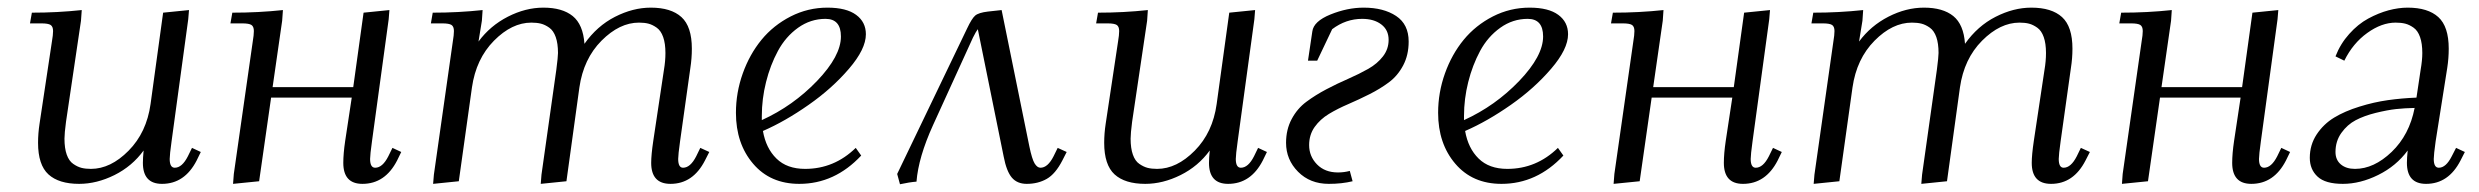

<svg xmlns="http://www.w3.org/2000/svg" viewBox="-20 -472 6457 500"><path d="M58.1 -411.1 63 -439Q129.9 -439 192.9 -445.8L190.9 -418L151.9 -154.8Q147.9 -124.5 147.9 -110.8Q147.9 -85.9 153.8 -69.3Q159.7 -52.7 170.7 -45.2Q181.6 -37.6 192.1 -34.9Q202.6 -32.2 216.8 -32.2Q268.1 -32.2 314.9 -79.6Q361.8 -127 372.1 -201.2L404.8 -439L472.2 -445.8L470.2 -421.9L426.8 -104Q421.9 -68.8 421.9 -58.1Q421.9 -35.2 435.1 -35.2Q454.1 -35.2 469.2 -64.9L480 -86.9L502.9 -76.2L492.2 -54.2Q460.9 6.8 401.9 6.8Q352.1 6.8 352.1 -47.9Q352.1 -60.5 354 -80.1Q324.2 -39.1 278.1 -16.1Q231.9 6.8 186 6.8Q133.3 6.8 106.2 -17.8Q79.1 -42.5 79.1 -100.1Q79.1 -124.5 83 -149.9L115.2 -363.8Q118.2 -380.9 118.2 -391.1Q118.2 -402.8 111.8 -407Q105.5 -411.1 87.9 -411.1Z M580.1 -411.1 585 -439Q653.8 -439 716.8 -445.8L714.8 -418L689.9 -245.1H899.9L926.8 -439L994.1 -445.8L992.2 -421.9L948.7 -104Q943.8 -68.8 943.8 -58.1Q943.8 -35.2 957 -35.2Q976.1 -35.2 991.2 -64.9L1002 -86.9L1024.9 -76.2L1014.2 -54.2Q982.9 6.8 923.8 6.8Q874 6.8 874 -47.9Q874 -71.8 878.9 -105L896 -217.8H686L654.8 0L586.9 6.8L588.9 -19L638.2 -363.8Q641.1 -380.9 641.1 -391.1Q641.1 -402.8 634.8 -407Q628.4 -411.1 610.8 -411.1Z M1102.1 -411.1 1106.9 -439Q1173.8 -439 1236.8 -445.8L1234.9 -418L1226.1 -363.8Q1256.3 -404.8 1302.5 -428.5Q1348.6 -452.1 1395 -452.1Q1444.3 -452.1 1471.4 -430.2Q1498.5 -408.2 1502 -357.9Q1534.7 -404.3 1581.5 -428.2Q1628.4 -452.1 1674.8 -452.1Q1727.5 -452.1 1754.6 -427.5Q1781.7 -402.8 1781.7 -345.2Q1781.7 -320.3 1777.8 -294.9L1751 -104Q1746.1 -68.8 1746.1 -58.1Q1746.1 -35.2 1758.8 -35.2Q1777.8 -35.2 1793 -64.9L1803.7 -86.9L1827.1 -76.2L1815.9 -54.2Q1784.7 6.8 1726.1 6.8Q1675.8 6.8 1675.8 -47.9Q1675.8 -68.4 1681.2 -105L1709 -290Q1712.9 -313 1712.9 -334Q1712.9 -358.9 1707 -375.5Q1701.2 -392.1 1690.2 -399.9Q1679.2 -407.7 1668.7 -410.4Q1658.2 -413.1 1644 -413.1Q1593.3 -413.1 1546.4 -366Q1499.5 -318.8 1488.8 -244.1L1455.1 0L1388.2 6.8L1390.1 -17.1L1428.7 -290Q1433.1 -324.2 1433.1 -334Q1433.1 -358.9 1427.2 -375.5Q1421.4 -392.1 1410.4 -399.9Q1399.4 -407.7 1388.7 -410.4Q1377.9 -413.1 1363.8 -413.1Q1313 -413.1 1266.4 -366Q1219.7 -318.8 1209 -244.1L1174.8 0L1107.9 6.8L1109.9 -17.1L1159.2 -363.8Q1162.1 -380.9 1162.1 -391.1Q1162.1 -402.8 1155.8 -407Q1149.4 -411.1 1131.8 -411.1Z M1896.5 -178.2Q1896.5 -231 1914.3 -280.8Q1932.1 -330.6 1963.1 -368.4Q1994.1 -406.2 2039.1 -429.2Q2084 -452.1 2134.8 -452.1Q2184.1 -452.1 2209.5 -433.3Q2234.9 -414.6 2234.9 -382.8Q2234.9 -344.2 2190.9 -293Q2147 -241.7 2085.9 -199Q2024.9 -156.2 1966.8 -130.9Q1974.6 -85.9 2002 -59.1Q2029.3 -32.2 2076.7 -32.2Q2152.3 -32.2 2208.5 -86.9L2222.7 -66.9Q2153.8 6.8 2061.5 6.8Q1985.8 6.8 1941.2 -45.7Q1896.5 -98.1 1896.5 -178.2ZM1963.9 -159.2Q2045.4 -196.3 2107.7 -261.2Q2169.9 -326.2 2169.9 -377Q2169.9 -422.9 2129.9 -422.9Q2090.8 -422.9 2058.3 -399.7Q2025.9 -376.5 2005.9 -339.4Q1985.8 -302.2 1974.9 -258.3Q1963.9 -214.4 1963.9 -169.9Z M2316.4 -19 2498.5 -397.9Q2510.7 -423.8 2519.5 -431.4Q2528.3 -439 2552.7 -441.9L2588.4 -445.8L2660.6 -90.8Q2667.5 -57.6 2674.3 -46.4Q2681.2 -35.2 2689.5 -35.2Q2708.5 -35.2 2723.6 -64.9L2734.4 -86.9L2757.8 -76.2L2746.6 -54.2Q2728.5 -19 2705.8 -6.1Q2683.1 6.8 2653.8 6.8Q2628.9 6.8 2615 -9.5Q2601.1 -25.9 2593.8 -64L2526.4 -396Q2522 -390.6 2513.7 -374L2409.7 -146Q2371.6 -62 2366.7 1Q2348.6 2.4 2323.7 7.8Z M2834.5 -411.1 2839.4 -439Q2906.2 -439 2969.2 -445.8L2967.3 -418L2928.2 -154.8Q2924.3 -124.5 2924.3 -110.8Q2924.3 -85.9 2930.2 -69.3Q2936 -52.7 2947 -45.2Q2958 -37.6 2968.5 -34.9Q2979 -32.2 2993.2 -32.2Q3044.4 -32.2 3091.3 -79.6Q3138.2 -127 3148.4 -201.2L3181.2 -439L3248.5 -445.8L3246.6 -421.9L3203.1 -104Q3198.2 -68.8 3198.2 -58.1Q3198.2 -35.2 3211.4 -35.2Q3230.5 -35.2 3245.6 -64.9L3256.3 -86.9L3279.3 -76.2L3268.6 -54.2Q3237.3 6.8 3178.2 6.8Q3128.4 6.8 3128.4 -47.9Q3128.4 -60.5 3130.4 -80.1Q3100.6 -39.1 3054.4 -16.1Q3008.3 6.8 2962.4 6.8Q2909.7 6.8 2882.6 -17.8Q2855.5 -42.5 2855.5 -100.1Q2855.5 -124.5 2859.4 -149.9L2891.6 -363.8Q2894.5 -380.9 2894.5 -391.1Q2894.5 -402.8 2888.2 -407Q2881.8 -411.1 2864.3 -411.1Z M3329.1 -100.1Q3329.1 -134.8 3343.8 -162.1Q3358.4 -189.5 3382.1 -207Q3405.8 -224.6 3434.1 -239.5Q3462.4 -254.4 3491 -266.8Q3519.5 -279.3 3543.2 -292.7Q3566.9 -306.2 3581.5 -325.2Q3596.2 -344.2 3596.2 -368.2Q3596.2 -394 3577.1 -408.4Q3558.1 -422.9 3527.3 -422.9Q3484.9 -422.9 3449.2 -396L3410.2 -314H3386.2L3397.5 -390.1Q3400.9 -416.5 3444.8 -434.3Q3488.8 -452.1 3531.2 -452.1Q3583 -452.1 3615.7 -430.4Q3648.4 -408.7 3648.4 -363.8Q3648.4 -328.6 3634 -301.5Q3619.6 -274.4 3596.9 -257.6Q3574.2 -240.7 3546.6 -226.8Q3519 -212.9 3491.2 -200.9Q3463.4 -189 3440.7 -175.3Q3418 -161.6 3403.6 -141.4Q3389.2 -121.1 3389.2 -94.2Q3389.2 -64.9 3409.7 -43.9Q3430.2 -22.9 3464.4 -22.9Q3480 -22.9 3495.1 -26.9L3502.4 0Q3474.6 6.8 3440.4 6.8Q3391.6 6.8 3360.4 -24.7Q3329.1 -56.2 3329.1 -100.1Z M3725.1 -178.2Q3725.1 -231 3742.9 -280.8Q3760.7 -330.6 3791.7 -368.4Q3822.8 -406.2 3867.7 -429.2Q3912.6 -452.1 3963.4 -452.1Q4012.7 -452.1 4038.1 -433.3Q4063.5 -414.6 4063.5 -382.8Q4063.5 -344.2 4019.5 -293Q3975.6 -241.7 3914.6 -199Q3853.5 -156.2 3795.4 -130.9Q3803.2 -85.9 3830.6 -59.1Q3857.9 -32.2 3905.3 -32.2Q3981 -32.2 4037.1 -86.9L4051.3 -66.9Q3982.4 6.8 3890.1 6.8Q3814.5 6.8 3769.8 -45.7Q3725.1 -98.1 3725.1 -178.2ZM3792.5 -159.2Q3874 -196.3 3936.3 -261.2Q3998.5 -326.2 3998.5 -377Q3998.5 -422.9 3958.5 -422.9Q3919.4 -422.9 3887 -399.7Q3854.5 -376.5 3834.5 -339.4Q3814.5 -302.2 3803.5 -258.3Q3792.5 -214.4 3792.5 -169.9Z M4175.3 -411.1 4180.2 -439Q4249 -439 4312 -445.8L4310.1 -418L4285.2 -245.1H4495.1L4522 -439L4589.4 -445.8L4587.4 -421.9L4543.9 -104Q4539.1 -68.8 4539.1 -58.1Q4539.1 -35.2 4552.2 -35.2Q4571.3 -35.2 4586.4 -64.9L4597.2 -86.9L4620.1 -76.2L4609.4 -54.2Q4578.1 6.8 4519 6.8Q4469.2 6.8 4469.2 -47.9Q4469.2 -71.8 4474.1 -105L4491.2 -217.8H4281.2L4250 0L4182.1 6.8L4184.1 -19L4233.4 -363.8Q4236.3 -380.9 4236.3 -391.1Q4236.3 -402.8 4230 -407Q4223.6 -411.1 4206.1 -411.1Z M4697.3 -411.1 4702.1 -439Q4769 -439 4832 -445.8L4830.1 -418L4821.3 -363.8Q4851.6 -404.8 4897.7 -428.5Q4943.8 -452.1 4990.2 -452.1Q5039.6 -452.1 5066.7 -430.2Q5093.8 -408.2 5097.2 -357.9Q5129.9 -404.3 5176.8 -428.2Q5223.6 -452.1 5270 -452.1Q5322.8 -452.1 5349.9 -427.5Q5377 -402.8 5377 -345.2Q5377 -320.3 5373 -294.9L5346.2 -104Q5341.3 -68.8 5341.3 -58.1Q5341.3 -35.2 5354 -35.2Q5373 -35.2 5388.2 -64.9L5398.9 -86.9L5422.4 -76.2L5411.1 -54.2Q5379.9 6.8 5321.3 6.8Q5271 6.8 5271 -47.9Q5271 -68.4 5276.4 -105L5304.2 -290Q5308.1 -313 5308.1 -334Q5308.1 -358.9 5302.2 -375.5Q5296.4 -392.1 5285.4 -399.9Q5274.4 -407.7 5263.9 -410.4Q5253.4 -413.1 5239.3 -413.1Q5188.5 -413.1 5141.6 -366Q5094.7 -318.8 5084 -244.1L5050.3 0L4983.4 6.8L4985.4 -17.1L5023.9 -290Q5028.3 -324.2 5028.3 -334Q5028.3 -358.9 5022.5 -375.5Q5016.6 -392.1 5005.6 -399.9Q4994.6 -407.7 4983.9 -410.4Q4973.1 -413.1 4959 -413.1Q4908.2 -413.1 4861.6 -366Q4814.9 -318.8 4804.2 -244.1L4770 0L4703.1 6.8L4705.1 -17.1L4754.4 -363.8Q4757.3 -380.9 4757.3 -391.1Q4757.3 -402.8 4751 -407Q4744.6 -411.1 4727.1 -411.1Z M5499 -411.1 5503.9 -439Q5572.8 -439 5635.7 -445.8L5633.8 -418L5608.9 -245.1H5818.8L5845.7 -439L5913.1 -445.8L5911.1 -421.9L5867.7 -104Q5862.8 -68.8 5862.8 -58.1Q5862.8 -35.2 5876 -35.2Q5895 -35.2 5910.2 -64.9L5920.9 -86.9L5943.8 -76.2L5933.1 -54.2Q5901.9 6.8 5842.8 6.8Q5793 6.8 5793 -47.9Q5793 -71.8 5797.9 -105L5814.9 -217.8H5605L5573.7 0L5505.9 6.8L5507.8 -19L5557.1 -363.8Q5560.1 -380.9 5560.1 -391.1Q5560.1 -402.8 5553.7 -407Q5547.4 -411.1 5529.8 -411.1Z M5995.1 -61Q5995.1 -94.7 6012.9 -121.8Q6030.8 -148.9 6058.6 -165.8Q6086.4 -182.6 6124.3 -194.3Q6162.1 -206.1 6198.5 -211.2Q6234.9 -216.3 6272.9 -217.8L6283.7 -290Q6288.1 -315.4 6288.1 -334Q6288.1 -358.9 6282.2 -375.5Q6276.4 -392.1 6265.4 -399.9Q6254.4 -407.7 6243.7 -410.4Q6232.9 -413.1 6218.8 -413.1Q6182.1 -413.1 6144.8 -386.2Q6107.4 -359.4 6085 -314L6062 -325.2Q6074.7 -357.9 6097.7 -383.5Q6120.6 -409.2 6147.2 -423.6Q6173.8 -438 6200 -445.1Q6226.1 -452.1 6250 -452.1Q6302.7 -452.1 6329.8 -427.5Q6356.9 -402.8 6356.9 -345.2Q6356.9 -320.3 6353 -294.9L6322.8 -104Q6317.9 -68.8 6317.9 -58.1Q6317.9 -35.2 6331.1 -35.2Q6349.6 -35.2 6364.7 -64.9L6376 -86.9L6398.9 -76.2L6387.7 -54.2Q6356.4 6.8 6297.9 6.8Q6248 6.8 6248 -47.9Q6248 -60.5 6250 -80.1Q6220.2 -39.6 6173.3 -16.4Q6126.5 6.8 6081.1 6.8Q6035.6 6.8 6015.4 -12Q5995.1 -30.8 5995.1 -61ZM6062 -76.2Q6062 -55.7 6075.9 -43.9Q6089.8 -32.2 6112.8 -32.2Q6162.1 -32.2 6208.3 -76.4Q6254.4 -120.6 6268.1 -190.9Q6242.7 -190.4 6220 -188Q6197.3 -185.5 6166.7 -178Q6136.2 -170.4 6114.5 -158.9Q6092.8 -147.5 6077.4 -126Q6062 -104.5 6062 -76.2Z"/></svg>

Font: Dihjauti
Style: Italic
Weight: 400
Italic angle: -9°
Designer: T. Christopher White
Version: Version 3.0.0